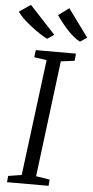

<svg xmlns="http://www.w3.org/2000/svg" viewBox="-74 -1027 518 1064"><g transform="rotate(5 185.0 -495.0)"><path d="M7.5 0 10.5 -35 85 -47 167 -693 97.5 -703 102.5 -743H326L322 -703L246 -693L165 -47L241.5 -35L238.5 0ZM380 -836.5 342.5 -811Q324.5 -819.5 305.8 -835.2Q287 -851 269.2 -870.2Q251.5 -889.5 235.8 -909.5Q220 -929.5 208.5 -947L267.5 -990.5ZM197 -836.5 159.5 -811Q141.5 -819.5 117.5 -835.2Q93.5 -851 68.8 -870.2Q44 -889.5 23 -909.5Q2 -929.5 -10 -947L54 -990.5Z"/></g></svg>

Font: Merriweather Light 18pt Light
Style: Italic
Weight: 300
Italic angle: -7.8°
Version: Version 2.101